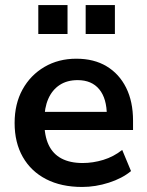

<svg xmlns="http://www.w3.org/2000/svg" viewBox="-20 -732 582 762"><path d="M306 10Q223 10 163 -21Q103 -52 70.5 -109Q38 -166 38 -244Q38 -320 69.5 -377Q101 -434 156.5 -466.5Q212 -499 283 -499Q353 -499 403 -469Q453 -439 480.5 -384Q508 -329 508 -253V-216H139V-288H420L404 -273Q404 -341 374 -377.5Q344 -414 288 -414Q246 -414 216.5 -394.5Q187 -375 171.5 -339.5Q156 -304 156 -255V-248Q156 -193 173 -157Q190 -121 224 -103Q258 -85 308 -85Q349 -85 390 -97.5Q431 -110 465 -137L500 -53Q465 -24 412 -7Q359 10 306 10ZM320 -597V-712H436V-597ZM132 -597V-712H248V-597Z"/></svg>

Font: Nunito Sans 12pt ExtraLight
Style: Bold
Weight: 700
Version: Version 3.101;gftools[0.9.27]